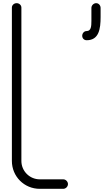

<svg xmlns="http://www.w3.org/2000/svg" viewBox="-20 -1190 655 1212"><path d="M587 -1170C571 -1170 557 -1156 557 -1140V-1082V-1058C557 -1024 555 -994 527 -994C511 -994 499 -980 499 -964C499 -948 511 -936 527 -936C605 -936 615 -1008 615 -1082V-1140C615 -1156 603 -1170 587 -1170ZM85 -1170C69 -1170 55 -1158 55 -1142V-174C55 -76 133 2 231 2H377H379C395 2 409 -12 409 -28C409 -44 395 -58 379 -58H377H231C167 -58 115 -110 115 -174V-1142C115 -1158 101 -1170 85 -1170Z"/></svg>

Font: bauhaus_2017
Style: _regular
Weight: 400
Version: Version 1.0